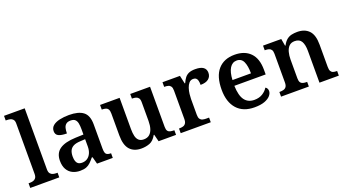

<svg xmlns="http://www.w3.org/2000/svg" viewBox="-58 -1326 3411 1902"><g transform="rotate(-20 1647.5 -375.0)"><path d="M15 0V-49H28Q46 -49 63 -53.5Q80 -58 91.5 -72.5Q103 -87 103 -116V-648Q103 -676 91 -689.5Q79 -703 62 -707Q45 -711 28 -711H15V-760H233V-116Q233 -87 244.5 -72.5Q256 -58 273.5 -53.5Q291 -49 308 -49H321V0Z M539 10Q495 10 459.5 -7.5Q424 -25 403.5 -61Q383 -97 383 -152Q383 -232 439 -271Q495 -310 608 -314L691 -317V-374Q691 -408 686 -434.5Q681 -461 665.5 -476Q650 -491 617 -491Q587 -491 570 -477Q553 -463 547 -438.5Q541 -414 541 -383Q483 -383 454 -397.5Q425 -412 425 -448Q425 -484 451.5 -506Q478 -528 523 -538Q568 -548 621 -548Q721 -548 771 -509.5Q821 -471 821 -377V-120Q821 -93 826.5 -77.5Q832 -62 846 -55.5Q860 -49 882 -49H885V0H719L699 -75H691Q669 -48 649.5 -29Q630 -10 604.5 0Q579 10 539 10ZM582 -59Q616 -59 640 -75Q664 -91 677.5 -121Q691 -151 691 -191V-268L639 -265Q592 -263 565.5 -249Q539 -235 527.5 -210Q516 -185 516 -148Q516 -118 523 -98.5Q530 -79 545 -69Q560 -59 582 -59Z M1185 10Q1107 10 1064.5 -37.5Q1022 -85 1022 -187V-417Q1022 -447 1013 -462Q1004 -477 987.5 -482Q971 -487 948 -487H946V-536H1152V-207Q1152 -163 1159.5 -132Q1167 -101 1186 -84Q1205 -67 1238 -67Q1275 -67 1298 -86.5Q1321 -106 1332 -141Q1343 -176 1343 -223V-420Q1343 -450 1332.5 -464Q1322 -478 1305 -482.5Q1288 -487 1267 -487H1264V-536H1473V-113Q1473 -84 1482.5 -70.5Q1492 -57 1509 -53Q1526 -49 1546 -49H1552V0H1368L1349 -75H1344Q1314 -21 1273 -5.5Q1232 10 1185 10Z M1601 0V-49H1604Q1627 -49 1644.5 -54Q1662 -59 1672.5 -74.5Q1683 -90 1683 -121V-419Q1683 -449 1673 -463.5Q1663 -478 1646 -482.5Q1629 -487 1607 -487H1604V-536H1788L1807 -450H1812Q1825 -480 1841.5 -502Q1858 -524 1884 -535.5Q1910 -547 1952 -547Q2009 -547 2036.5 -527Q2064 -507 2064 -469Q2064 -429 2035 -405.5Q2006 -382 1950 -382Q1950 -410 1945.5 -427.5Q1941 -445 1930 -454Q1919 -463 1900 -463Q1873 -463 1856 -443.5Q1839 -424 1829.5 -395Q1820 -366 1816.5 -335Q1813 -304 1813 -283V-116Q1813 -87 1823 -72.5Q1833 -58 1850 -53.5Q1867 -49 1887 -49H1918V0Z M2378 10Q2258 10 2193.5 -62.5Q2129 -135 2129 -265Q2129 -405 2191.5 -476.5Q2254 -548 2367 -548Q2472 -548 2531.5 -487.5Q2591 -427 2591 -308V-259H2261Q2264 -155 2299.5 -107.5Q2335 -60 2401 -60Q2453 -60 2489 -83Q2525 -106 2543 -137Q2554 -132 2560.5 -120.5Q2567 -109 2567 -94Q2567 -69 2546.5 -45Q2526 -21 2484.5 -5.5Q2443 10 2378 10ZM2458 -319Q2458 -397 2437.5 -442Q2417 -487 2368 -487Q2321 -487 2294 -444Q2267 -401 2263 -319Z M2659 0V-49H2663Q2686 -49 2704 -54Q2722 -59 2732.5 -74Q2743 -89 2743 -119V-421Q2743 -450 2733 -464Q2723 -478 2706.5 -482.5Q2690 -487 2668 -487H2664V-536H2856L2869 -461H2874Q2894 -499 2917.5 -517.5Q2941 -536 2968.5 -542Q2996 -548 3028 -548Q3106 -548 3150 -502Q3194 -456 3194 -354V-120Q3194 -89 3202.5 -74Q3211 -59 3226.5 -54Q3242 -49 3264 -49H3268V0H3064V-335Q3064 -400 3043.5 -435.5Q3023 -471 2973 -471Q2935 -471 2913.5 -449Q2892 -427 2882.5 -391Q2873 -355 2873 -313V-115Q2873 -86 2882.5 -72Q2892 -58 2909 -53.5Q2926 -49 2948 -49H2952V0Z"/></g></svg>

Font: Noto Serif Bengali SemiBold
Style: Regular
Weight: 600
Version: Version 2.003